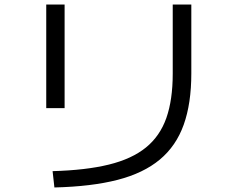

<svg xmlns="http://www.w3.org/2000/svg" viewBox="-20 -787 1040 847"><path d="M212 -32Q359 -36 460.5 -61Q562 -86 624 -136.5Q686 -187 714 -267Q742 -347 742 -462V-767H824V-463Q824 -331 790.5 -237Q757 -143 685 -83Q613 -23 498.5 6.5Q384 36 220 40ZM184 -310V-767H265V-310Z"/></svg>

Font: M PLUS 2
Style: Regular
Weight: 400
Designer: Coji Morishita
Foundry: UNDERFOREST DESIGN
Version: Version 1.001